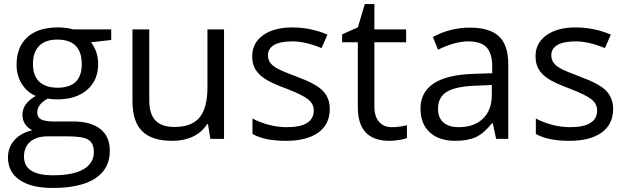

<svg xmlns="http://www.w3.org/2000/svg" viewBox="-20 -679 3064 939"><path d="M242.2 -85H336.9Q423.8 -85 470.5 -48.3Q517.1 -11.7 517.1 58.1Q517.1 147 445.8 193.6Q374.5 240.2 237.8 240.2Q132.8 240.2 75.9 201.2Q19 162.1 19 90.8Q19 42 50.5 6.3Q82 -29.3 138.2 -42Q116.7 -51.8 103.3 -71.3Q89.8 -90.8 89.8 -117.9Q89.8 -145 105.2 -167.2Q120.6 -189.5 154.8 -210Q113.8 -226.6 86.9 -268.1Q61 -309.6 61 -361.8Q61 -449.2 113.8 -497.1Q166.5 -544.9 263.2 -544.9Q304.2 -544.9 338.9 -535.2H523.9V-483.4L424.8 -472.2Q460 -427.7 460 -365.2Q460 -286.6 406.2 -239.7Q352.5 -192.9 258.8 -192.9Q236.3 -192.9 213.9 -196.8Q162.1 -169.9 162.1 -127.9Q162.1 -105.5 180.7 -95.2Q199.2 -85 242.2 -85ZM259.8 -485.4Q202.1 -485.4 171.6 -454.6Q141.1 -423.8 141.1 -366Q141.1 -308.1 172.6 -279.1Q204.1 -250 261.2 -250Q379.9 -250 379.9 -365.2Q379.9 -485.4 259.8 -485.4ZM311 -12.2H213.9Q158.2 -12.2 127.7 14.2Q97.2 40.5 97.2 86.9Q97.2 178.2 238.8 178.2Q338.9 178.2 388.9 148.4Q439 118.7 439 64.9Q439 21 412.1 4.4Q385.3 -12.2 311 -12.2Z M1075.7 0H1008.8L997.1 -71.8H992.7Q967.8 -32.2 923.8 -11.2Q879.9 9.8 822.8 9.8Q723.6 9.8 675.8 -36.9Q627.9 -83.5 627.9 -185.1V-535.2H710V-188Q710 -122.1 740 -90.1Q770 -58.1 833 -58.1Q917 -58.1 955.8 -104.2Q994.6 -150.4 994.6 -253.9V-535.2H1075.7Z M1382.8 -57.1Q1514.6 -57.1 1514.6 -139.2Q1514.6 -170.4 1487.5 -192.6Q1460.4 -214.8 1381.8 -245.1Q1306.6 -272.9 1275.1 -293.9Q1243.7 -314.9 1228.5 -340.8Q1213.4 -366.7 1213.4 -403.8Q1213.4 -468.8 1266.6 -506.8Q1319.8 -544.9 1409.2 -544.9Q1498.5 -544.9 1581.5 -509.8L1552.7 -443.8Q1472.7 -476.6 1411.4 -476.6Q1350.1 -476.6 1320.3 -459Q1290.5 -441.4 1290.5 -409.2Q1290.5 -387.7 1301.3 -372.6Q1312 -357.4 1336.4 -343.8Q1360.8 -330.1 1430.7 -304.2Q1525.9 -269.5 1559.3 -234.4Q1592.8 -199.2 1592.8 -146Q1592.8 -71.3 1536.9 -30.8Q1481 9.8 1377.7 9.8Q1274.4 9.8 1214.8 -23.9V-99.1Q1297.9 -57.1 1382.8 -57.1Z M1811 -535.2H1966.3V-472.2H1811V-157.2Q1811 -109.4 1833.7 -83.3Q1856.4 -57.1 1896 -57.1Q1935.5 -57.1 1970.2 -66.9V-4.4Q1958.5 1.5 1932.1 5.6Q1905.8 9.8 1885.3 9.8Q1730 9.8 1730 -153.8V-472.2H1653.3V-511.2L1730 -544.9L1764.2 -659.2H1811Z M2097.2 -498Q2181.2 -543.9 2277.8 -543.9Q2374.5 -543.9 2420.2 -501.2Q2465.8 -458.5 2465.8 -365.2V0H2406.2L2390.1 -76.2H2386.2Q2346.2 -25.9 2306.4 -8.1Q2266.6 9.8 2207 9.8Q2127.4 9.8 2082 -31.5Q2036.6 -72.8 2036.6 -147.9Q2036.6 -309.6 2296.4 -317.9L2387.2 -320.8V-354Q2387.2 -417.5 2360.1 -447Q2333 -476.6 2269 -476.6Q2205.1 -476.6 2122.1 -436ZM2122.1 -147Q2122.1 -103.5 2148.4 -80.3Q2174.8 -57.1 2223.1 -57.1Q2298.8 -57.1 2342 -98.9Q2385.3 -140.6 2385.3 -214.8V-263.2L2304.2 -259.8Q2207.5 -256.3 2164.8 -229.7Q2122.1 -203.1 2122.1 -147Z M2768.6 -57.1Q2900.4 -57.1 2900.4 -139.2Q2900.4 -170.4 2873.3 -192.6Q2846.2 -214.8 2767.6 -245.1Q2692.4 -272.9 2660.9 -293.9Q2629.4 -314.9 2614.3 -340.8Q2599.1 -366.7 2599.1 -403.8Q2599.1 -468.8 2652.3 -506.8Q2705.6 -544.9 2794.9 -544.9Q2884.3 -544.9 2967.3 -509.8L2938.5 -443.8Q2858.4 -476.6 2797.1 -476.6Q2735.8 -476.6 2706.1 -459Q2676.3 -441.4 2676.3 -409.2Q2676.3 -387.7 2687 -372.6Q2697.8 -357.4 2722.2 -343.8Q2746.6 -330.1 2816.4 -304.2Q2911.6 -269.5 2945.1 -234.4Q2978.5 -199.2 2978.5 -146Q2978.5 -71.3 2922.6 -30.8Q2866.7 9.8 2763.4 9.8Q2660.2 9.8 2600.6 -23.9V-99.1Q2683.6 -57.1 2768.6 -57.1Z"/></svg>

Font: Open Sans Hebrew
Style: Regular
Weight: 400
Foundry: Ascender Corporation, Yanek Iontef
Version: Version 2.001;PS 002.001;hotconv 1.0.70;makeotf.lib2.5.58329